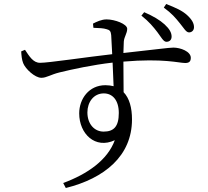

<svg xmlns="http://www.w3.org/2000/svg" viewBox="-20 -859 1040 960"><path d="M767 -698C786 -673 797 -650 812 -650C827 -650 838 -659 838 -676C838 -695 828 -714 803 -737C779 -759 745 -779 701 -798L687 -781C726 -750 747 -724 767 -698ZM879 -743C899 -719 910 -697 925 -697C939 -697 950 -707 950 -723C950 -742 940 -761 916 -783C891 -806 859 -820 811 -839L799 -821C839 -792 858 -769 879 -743ZM498 -201C452 -201 417 -239 417 -297C417 -348 448 -392 499 -392C542 -392 574 -359 574 -294C574 -225 548 -201 498 -201ZM507 -433C425 -433 376 -365 376 -292C376 -190 456 -112 554 -158C518 -59 418 11 296 56L309 81C502 33 640 -79 640 -262C640 -320 627 -368 598 -398L597 -551C798 -568 874 -544 906 -544C925 -544 934 -551 934 -570C934 -602 882 -621 847 -621C826 -621 762 -612 597 -594L599 -651C601 -676 616 -692 616 -715C616 -739 554 -762 513 -762C487 -762 463 -750 445 -741L447 -720C476 -719 498 -718 513 -713C529 -709 534 -703 536 -683L541 -588C423 -575 217 -544 180 -545C146 -545 127 -577 105 -610L86 -602C87 -583 89 -560 96 -543C107 -515 154 -470 187 -470C213 -470 233 -486 278 -497C339 -512 445 -535 543 -546L548 -428C536 -431 522 -433 507 -433Z"/></svg>

Font: Harano Aji Mincho
Style: Regular
Weight: 400
Foundry: Masamichi Hosoda
Version: HaranoAjiMincho-Regular version 20230610;ttx 4.39.4